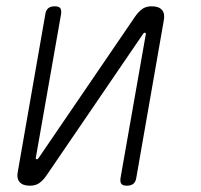

<svg xmlns="http://www.w3.org/2000/svg" viewBox="-20 -580 640 610"><path d="M37 -37 124 -535Q126 -548 133.5 -554Q141 -560 154 -560Q167 -560 171.5 -554Q176 -548 174 -535L94 -80Q93 -77 94 -75.5Q95 -74 97 -74Q99 -74 100.5 -75.5Q102 -77 104 -80L409 -527Q420 -543 432 -551.5Q444 -560 462 -560Q485 -560 495 -548Q505 -536 500 -513L413 -15Q411 -2 403.5 4Q396 10 383 10Q370 10 365.5 4Q361 -2 363 -15L443 -470Q444 -473 443 -474.5Q442 -476 440 -476Q438 -476 436.5 -474.5Q435 -473 433 -470L128 -23Q117 -7 105 1.5Q93 10 75 10Q52 10 42 -2Q32 -14 37 -37Z"/></svg>

Font: Maple Mono NL Thin
Style: Italic
Weight: 250
Italic angle: -10°
Monospace: yes
Designer: subframe7536
Version: Version 7.000